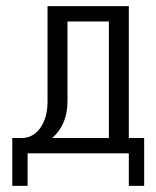

<svg xmlns="http://www.w3.org/2000/svg" viewBox="-20 -500 510 626"><path d="M20 -50H50Q88 -50 111.5 -83Q135 -116 135 -170V-480H400V-50H450V106H400V0H70V106H20ZM335 -50V-430H200V-170Q200 -93 150 -50Z"/></svg>

Font: Glametrix
Style: Regular
Weight: 500
Designer: gluk
Foundry: gluk
Version: Version 0.40